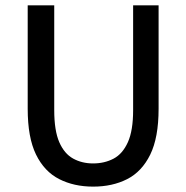

<svg xmlns="http://www.w3.org/2000/svg" viewBox="-20 -675 686 707"><path d="M322.8 12.2Q252.4 12.2 197.8 -15.6Q143.1 -43.5 112.5 -106.2Q82 -168.9 82 -274.4V-655.3H179.7V-269.5Q179.7 -194.3 198.2 -151.6Q216.8 -108.9 249.3 -91.1Q281.7 -73.2 322.8 -73.2Q364.7 -73.2 398.2 -90.8Q431.6 -108.4 450.9 -151.4Q470.2 -194.3 470.2 -269.5V-655.3H564V-274.4Q564 -168.5 533.2 -105.7Q502.4 -43 448.2 -15.4Q394 12.2 322.8 12.2Z"/></svg>

Font: Varta Light SemiBold
Style: Regular
Weight: 600
Version: Version 1.004